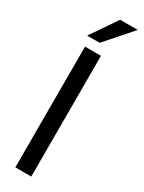

<svg xmlns="http://www.w3.org/2000/svg" viewBox="-222 -868 671 896"><g transform="rotate(30 113.0 -420.5)"><path d="M226 -841H130.8L34.4 -700H101.7ZM51.6 -650.5V0H137.5V-650.5Z"/></g></svg>

Font: Overused Grotesk Light
Style: Regular
Weight: 300
Designer: RandomMaerks
Version: Version 0.005